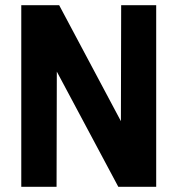

<svg xmlns="http://www.w3.org/2000/svg" viewBox="-20 -720 684 740"><path d="M62 0H198L199 -444L436 0H582V-700H447L446 -253L208 -700H62Z"/></svg>

Font: Vanilla Cream ExtraBold
Style: Regular
Weight: 800
Designer: Jeremy Tribby, Jinavaṁso
Foundry: Tribby Type
Version: Version 1.422;Glyphs 3.1.2 (3151)